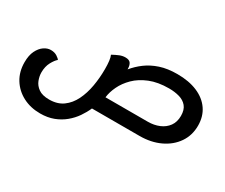

<svg xmlns="http://www.w3.org/2000/svg" viewBox="-134 -950 1873 1599"><g transform="rotate(30 803.0 -151.0)"><path d="M353 277Q260 277 186.5 238.5Q113 200 70.5 131.5Q28 63 28 -28Q28 -95 49.5 -138.5Q71 -182 103 -204Q135 -226 168 -226Q204 -226 228.5 -210Q253 -194 259 -183Q237 -165 214.5 -123.5Q192 -82 192 -25Q192 11 206.5 49Q221 87 257.5 113Q294 139 360 139Q439 139 492 100.5Q545 62 577 -3Q609 -68 623 -148.5Q637 -229 637 -313Q637 -357 633 -390.5Q629 -424 620 -442Q655 -461 682 -472Q709 -483 737 -483Q774 -483 787.5 -463Q801 -443 801 -409Q801 -406 801 -405Q841 -454 893.5 -493Q946 -532 1016.5 -555.5Q1087 -579 1181 -579Q1292 -579 1373.5 -544.5Q1455 -510 1499.5 -445.5Q1544 -381 1544 -292Q1544 -199 1495 -127.5Q1446 -56 1360 -15.5Q1274 25 1165 25H707Q687 71 656 116Q625 161 581 197.5Q537 234 480.5 255.5Q424 277 353 277ZM1181 -441Q1074 -441 996.5 -409.5Q919 -378 868.5 -328Q818 -278 791 -221Q764 -164 758 -112H1165Q1224 -112 1273 -132.5Q1322 -153 1351 -193Q1380 -233 1380 -292Q1380 -350 1353 -382.5Q1326 -415 1280.5 -428Q1235 -441 1181 -441Z"/></g></svg>

Font: Lemonada SemiBold
Style: Regular
Weight: 600
Designer: Mohamed Gaber (Arabic), Eduardo Tunni (Latin)
Foundry: Kief Type Foundry
Version: Version 4.005; ttfautohint (v1.8.3)